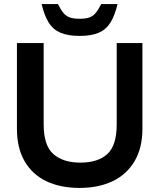

<svg xmlns="http://www.w3.org/2000/svg" viewBox="-20 -911 781 941"><path d="M370 10Q276 10 207 -23Q138 -56 100.5 -121Q63 -186 63 -280V-700H194V-302Q194 -198 241.5 -156Q289 -114 374 -114Q460 -114 506 -156Q552 -198 552 -302V-700H678V-280Q678 -186 639.5 -121Q601 -56 532 -23Q463 10 370 10ZM370 -735Q312 -735 275.5 -751Q239 -767 218 -801.5Q197 -836 184 -891H264Q278 -863 291.5 -847Q305 -831 323.5 -825Q342 -819 370 -819Q399 -819 417 -825Q435 -831 448.5 -847Q462 -863 476 -891H556Q543 -836 522 -801.5Q501 -767 465 -751Q429 -735 370 -735Z"/></svg>

Font: REM Medium
Style: Regular
Weight: 500
Designer: Octavio Pardo
Foundry: Ashler Design
Version: Version 1.005;gftools[0.9.28]